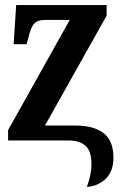

<svg xmlns="http://www.w3.org/2000/svg" viewBox="-20 -556 474 760"><path d="M324 184Q342 134 342 94Q342 41 318 20.5Q294 0 251 0H12V-41L256 -477H155Q128 -477 114.5 -461.5Q101 -446 92 -405L85 -381H34L44 -536H402V-494L158 -59H279Q351 -59 390 -29Q429 1 429 68Q429 122 398.5 151.5Q368 181 324 184Z"/></svg>

Font: Noto Serif ExtraCondensed
Style: Bold
Weight: 700
Width: 2
Designer: Monotype Design Team
Foundry: Monotype Imaging Inc.
Version: Version 2.014; ttfautohint (v1.8.4.7-5d5b)